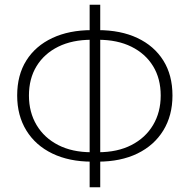

<svg xmlns="http://www.w3.org/2000/svg" viewBox="-20 -772 807 816"><path d="M370 -85Q274 -85 202.5 -119.5Q131 -154 92 -217.5Q53 -281 53 -366Q53 -453 92 -515Q131 -577 202.5 -610.5Q274 -644 370 -644H396Q493 -644 564 -610.5Q635 -577 674 -515Q713 -453 713 -366Q713 -281 674 -217.5Q635 -154 564 -119.5Q493 -85 396 -85ZM369 -125H397Q479 -125 538.5 -155.5Q598 -186 630.5 -240.5Q663 -295 663 -366Q663 -438 630.5 -491Q598 -544 538.5 -573.5Q479 -603 397 -603H369Q287 -603 227.5 -573.5Q168 -544 135.5 -491Q103 -438 103 -366Q103 -295 135.5 -240.5Q168 -186 227.5 -155.5Q287 -125 369 -125ZM361 24V-752H406V24Z"/></svg>

Font: Noto Sans TC ExtraLight
Style: Regular
Weight: 250
Designer: Ryoko NISHIZUKA  (kana, bopomofo & ideographs); Paul D. Hunt (Latin, Greek & Cyrillic); Sandoll Communications , Soo-you
Foundry: Adobe
Version: Version 2.004-H2;hotconv 1.0.118;makeotfexe 2.5.65603